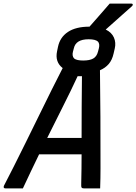

<svg xmlns="http://www.w3.org/2000/svg" viewBox="-52 -1046 757 1066"><path d="M75 0H-21Q-36 0 -30 -15Q-8 -57 23.5 -119.5Q55 -182 91 -255Q127 -328 164 -403.5Q201 -479 235 -547.5Q269 -616 296 -668Q252 -702 265 -762L270 -786Q281 -839 325 -868.5Q369 -898 445 -898Q473 -930 500 -960.5Q527 -991 557 -1026H678Q684 -1026 685 -1021Q686 -1016 680 -1011Q651 -985 630.5 -967Q610 -949 589 -930Q568 -911 535 -882Q568 -866 580.5 -837.5Q593 -809 585 -776L579 -750Q571 -713 551.5 -690.5Q532 -668 503 -656Q505 -534 505.5 -397Q506 -260 506 -112Q506 -85 505.5 -57Q505 -29 504 0H414Q404 0 401 -5Q398 -10 399 -28Q400 -69 400.5 -109.5Q401 -150 401 -189H165Q142 -142 119.5 -94.5Q97 -47 75 0ZM440 -828Q369 -828 358 -778L353 -759Q350 -748 351.5 -738Q353 -728 360 -721Q374 -710 410 -710Q446 -710 465.5 -721Q485 -732 492 -759L497 -778Q503 -802 492 -815Q478 -828 440 -828ZM379 -623Q343 -545 299 -458Q255 -371 210 -280H401Q401 -368 401.5 -453Q402 -538 403 -623Z"/></svg>

Font: Recursive Mn Lnr St Med
Style: Italic
Weight: 500
Italic angle: -15°
Monospace: yes
Version: Version 1.079;hotconv 1.0.112;makeotfexe 2.5.65598; ttfautoh